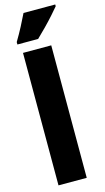

<svg xmlns="http://www.w3.org/2000/svg" viewBox="-145 -1019 583 1064"><g transform="rotate(-15 146.0 -486.5)"><path d="M212 0H50V-760H212ZM292 -963Q278 -946 254.5 -919.5Q231 -893 203.5 -865Q176 -837 151 -813H32V-827Q56 -867 75 -903.5Q94 -940 110 -973H292Z"/></g></svg>

Font: Noto Sans Sinhala ExtraCondensed Black
Style: Regular
Weight: 900
Width: 2
Designer: Jelle Bosma - Monotype Design Team
Foundry: Monotype Imaging Inc.
Version: Version 2.006; ttfautohint (v1.8.4.7-5d5b)